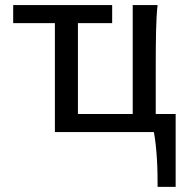

<svg xmlns="http://www.w3.org/2000/svg" viewBox="-20 -518 753 753"><path d="M598.1 -498Q595.7 -479 594.2 -452.4Q592.8 -425.8 592 -394.8Q591.3 -363.8 591.1 -329.1Q590.8 -294.4 590.8 -258.8V-70.8H668.9V214.8H598.1Q598.1 191.4 597.7 163.6Q597.2 135.7 595.5 106.9Q593.8 78.1 590.8 50.5Q587.9 22.9 583.5 0H195.3V-427.2H31.7V-498H419.9V-427.2H285.6V-70.8H500.5V-498Z"/></svg>

Font: Andika FrenchTight
Style: Regular
Weight: 400
Designer: Victor Gaultney, Annie Olsen, Julie Remington, Don Collingsworth, Eric Hays, Becca Hirsbrunner
Foundry: SIL International
Version: Version 5.000 ; Dig1 Dig4Opn Dig7 LnSpcTght